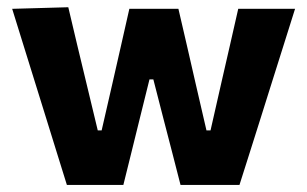

<svg xmlns="http://www.w3.org/2000/svg" viewBox="-20 -524 870 544"><path d="M169.5 0Q155 -47 140.2 -94.2Q125.5 -141.5 110.5 -190L83 -278.5Q65.5 -334 48.8 -388.5Q32 -443 14.5 -499L173.5 -503.5Q185.5 -451.5 199.2 -394.8Q213 -338 225.5 -285.5L257 -154.5H268L298.5 -287.5Q310.5 -341 322.5 -393Q334.5 -445 346.5 -499H485.5Q497.5 -448 509.8 -394.2Q522 -340.5 534 -288.5L565 -154.5H576.5L607.5 -291Q619 -341.5 631.8 -397Q644.5 -452.5 655 -499H816Q798.5 -443.5 781.2 -388.5Q764 -333.5 746.5 -278.5L719 -191Q703.5 -142.5 688.5 -94.5Q673.5 -46.5 658.5 0H491.5Q480 -45 467.5 -93.5Q455 -142 443.5 -186L414.5 -299H403.5L375 -184Q364.5 -140.5 352.5 -92.8Q340.5 -45 329.5 0Z"/></svg>

Font: Commissioner Thin
Style: Bold
Weight: 700
Version: Version 1.001;gftools[0.9.23]